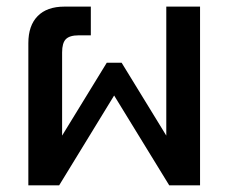

<svg xmlns="http://www.w3.org/2000/svg" viewBox="-20 -555 684 575"><path d="M64.9 0V-425.8Q64.9 -478.5 92.8 -506.8Q120.6 -535.2 172.9 -535.2H252V-449.2H215.8Q188.5 -449.2 177.2 -437.7Q166 -426.3 166 -397.9V-148.9L299.8 -367.2H344.2L478 -148.9V-535.2H579.1V0H486.8L321.8 -269L157.2 0Z"/></svg>

Font: Prompt
Style: Regular
Weight: 400
Designer: Katatrad Team
Foundry: CadsonDemak
Version: Version 1.000;PS 001.000;hotconv 1.0.88;makeotf.lib2.5.64775